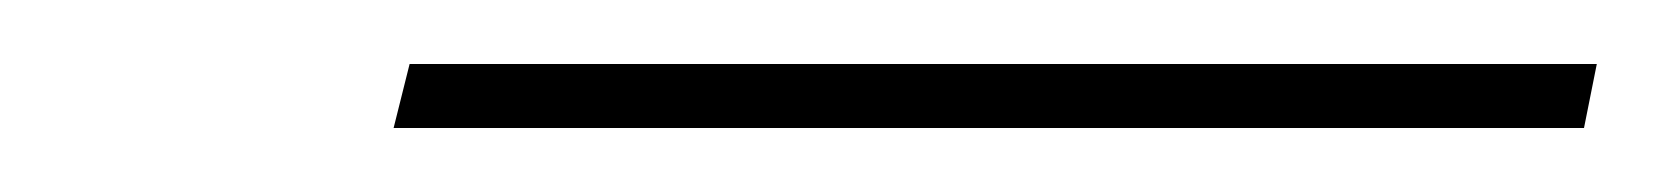

<svg xmlns="http://www.w3.org/2000/svg" viewBox="-20 -813 519 60"><path d="M103 -773H475L479 -793H108Z"/></svg>

Font: Noto Serif Display ExtraCondensed ExtraLight
Style: Italic
Weight: 200
Width: 2
Italic angle: -12°
Designer: Monotype Design Team
Foundry: Monotype Imaging Inc.
Version: Version 2.009